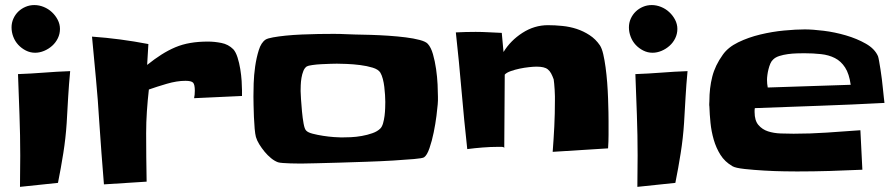

<svg xmlns="http://www.w3.org/2000/svg" viewBox="-20 -767 3523 755"><path d="M215.8 -653.3Q215.8 -633.8 207.5 -616.7Q199.2 -599.6 185.1 -586.9Q170.9 -574.2 153.3 -566.9Q135.7 -559.6 118.2 -559.6Q98.6 -559.6 81.5 -568.4Q64.5 -577.1 51.8 -590.8Q39.1 -604.5 32.2 -622.6Q25.4 -640.6 25.4 -659.2Q25.4 -677.7 32.7 -693.8Q40 -710 52.2 -721.7Q64.5 -733.4 80.6 -740.2Q96.7 -747.1 115.2 -747.1Q133.8 -747.1 151.9 -739.7Q169.9 -732.4 184.1 -719.2Q198.2 -706.1 207 -689Q215.8 -671.9 215.8 -653.3ZM255.9 -487.3Q251 -435.5 248 -384.8Q245.1 -334 242.2 -283.2Q238.3 -223.6 229 -165Q219.7 -106.4 208 -47.9L58.6 -32.2Q58.6 -63.5 59.1 -93.8Q59.6 -124 59.6 -155.3Q59.6 -235.4 56.6 -315.4Q53.7 -395.5 50.8 -475.6Q102.5 -477.5 152.8 -481.4Q203.1 -485.4 255.9 -487.3Z M931.6 -412.1V-389.6L743.2 -380.9Q746.1 -393.6 746.1 -410.2Q746.1 -434.6 739.3 -441.9Q732.4 -449.2 709 -449.2Q675.8 -449.2 635.7 -437.5Q595.7 -425.8 565.4 -415Q560.5 -372.1 557.6 -329.1Q554.7 -286.1 554.7 -243.2Q554.7 -195.3 555.2 -147.9Q555.7 -100.6 556.6 -52.7L388.7 -42Q383.8 -104.5 378.9 -166.5Q374 -228.5 370.1 -291Q365.2 -374 357.4 -456.5Q349.6 -539.1 341.8 -623Q397.5 -619.1 452.6 -611.8Q507.8 -604.5 563.5 -593.8L558.6 -511.7Q587.9 -535.2 614.7 -552.2Q641.6 -569.3 669.4 -581.1Q697.3 -592.8 728.5 -598.1Q759.8 -603.5 797.9 -603.5Q823.2 -603.5 850.6 -598.1Q877.9 -592.8 897.5 -573.2Q907.2 -562.5 914.1 -541Q920.9 -519.5 924.8 -495.6Q928.7 -471.7 930.2 -448.7Q931.6 -425.8 931.6 -412.1Z M1702.1 -386.7Q1702.1 -378.9 1702.1 -371.6Q1702.1 -364.3 1701.2 -356.4Q1700.2 -342.8 1696.3 -311.5Q1692.4 -280.3 1685.5 -246.6Q1678.7 -212.9 1668.9 -184.6Q1659.2 -156.2 1647.5 -148.4Q1641.6 -144.5 1607.9 -141.6Q1574.2 -138.7 1525.9 -135.7Q1477.5 -132.8 1420.9 -130.9Q1364.3 -128.9 1313 -127.4Q1261.7 -126 1223.1 -125Q1184.6 -124 1171.9 -124Q1166 -124 1151.9 -124Q1137.7 -124 1122.1 -124.5Q1106.4 -125 1092.8 -126Q1079.1 -127 1073.2 -128.9Q1059.6 -133.8 1045.9 -145Q1032.2 -156.2 1020.5 -170.4Q1008.8 -184.6 999.5 -199.7Q990.2 -214.8 986.3 -228.5Q983.4 -239.3 981.4 -261.2Q979.5 -283.2 978.5 -307.1Q977.5 -331.1 977.1 -353.5Q976.6 -376 976.6 -387.7Q976.6 -406.2 977.5 -439Q978.5 -471.7 983.4 -505.9Q988.3 -540 997.6 -569.8Q1006.8 -599.6 1024.4 -611.3Q1032.2 -616.2 1053.7 -620.1Q1075.2 -624 1104.5 -627Q1133.8 -629.9 1167 -631.3Q1200.2 -632.8 1231.9 -633.3Q1263.7 -633.8 1291 -633.8Q1318.4 -633.8 1335 -632.8Q1349.6 -631.8 1377 -631.3Q1404.3 -630.9 1438 -629.9Q1471.7 -628.9 1507.8 -626.5Q1543.9 -624 1575.2 -620.1Q1606.4 -616.2 1630.4 -609.9Q1654.3 -603.5 1662.1 -594.7Q1674.8 -581.1 1682.6 -553.7Q1690.4 -526.4 1694.8 -495.6Q1699.2 -464.8 1700.7 -435.1Q1702.1 -405.3 1702.1 -386.7ZM1495.1 -366.2Q1495.1 -377.9 1494.1 -393.6Q1493.2 -409.2 1491.2 -425.3Q1489.3 -441.4 1485.4 -456.5Q1481.4 -471.7 1475.6 -481.4Q1467.8 -494.1 1445.3 -501Q1422.9 -507.8 1396 -511.2Q1369.1 -514.6 1343.3 -515.6Q1317.4 -516.6 1304.7 -516.6Q1297.9 -516.6 1280.3 -516.1Q1262.7 -515.6 1243.7 -514.6Q1224.6 -513.7 1208 -511.2Q1191.4 -508.8 1186.5 -505.9Q1177.7 -500 1172.9 -487.8Q1168 -475.6 1165.5 -460.9Q1163.1 -446.3 1162.6 -432.1Q1162.1 -418 1162.1 -409.2Q1162.1 -400.4 1163.6 -377.4Q1165 -354.5 1167.5 -328.6Q1169.9 -302.7 1173.8 -281.2Q1177.7 -259.8 1183.6 -253.9Q1190.4 -246.1 1209.5 -241.2Q1228.5 -236.3 1250.5 -232.9Q1272.5 -229.5 1293 -228Q1313.5 -226.6 1322.3 -226.6Q1337.9 -226.6 1359.4 -227.5Q1380.9 -228.5 1402.8 -232.4Q1424.8 -236.3 1444.3 -243.2Q1463.9 -250 1475.6 -261.7Q1482.4 -268.6 1486.3 -282.2Q1490.2 -295.9 1492.2 -311.5Q1494.1 -327.1 1494.6 -342.3Q1495.1 -357.4 1495.1 -366.2Z M2373 -290Q2373 -263.7 2373 -236.8Q2373 -210 2371.1 -183.6L2153.3 -169.9Q2157.2 -220.7 2159.7 -270.5Q2162.1 -320.3 2162.1 -372.1Q2162.1 -377 2162.1 -388.7Q2162.1 -400.4 2161.1 -413.6Q2160.2 -426.8 2159.2 -438.5Q2158.2 -450.2 2157.2 -455.1Q2152.3 -468.8 2147 -478.5Q2141.6 -488.3 2134.3 -494.1Q2127 -500 2116.2 -502.4Q2105.5 -504.9 2089.8 -504.9Q2078.1 -504.9 2060.1 -502.9Q2042 -501 2023.4 -497.1Q2004.9 -493.2 1988.3 -487.3Q1971.7 -481.4 1964.8 -473.6L1962.9 -185.5Q1960.9 -189.5 1951.7 -189.5Q1942.4 -189.5 1938.5 -189.5Q1909.2 -189.5 1877.9 -187Q1846.7 -184.6 1817.4 -180.7Q1804.7 -295.9 1794.9 -410.2Q1785.2 -524.4 1772.5 -639.6Q1792 -640.6 1811.5 -641.1Q1831.1 -641.6 1850.6 -641.6Q1876 -641.6 1901.9 -640.1Q1927.7 -638.7 1953.1 -637.7L1960 -562.5Q1987.3 -607.4 2034.2 -637.7Q2081.1 -668 2134.8 -668Q2162.1 -668 2191.4 -665Q2220.7 -662.1 2247.6 -653.3Q2274.4 -644.5 2298.3 -628.9Q2322.3 -613.3 2338.9 -588.9Q2346.7 -577.1 2352.1 -554.2Q2357.4 -531.2 2361.3 -502.4Q2365.2 -473.6 2367.7 -441.4Q2370.1 -409.2 2371.1 -379.9Q2372.1 -350.6 2372.6 -326.7Q2373 -302.7 2373 -290Z M2643.6 -653.3Q2643.6 -633.8 2635.3 -616.7Q2627 -599.6 2612.8 -586.9Q2598.6 -574.2 2581.1 -566.9Q2563.5 -559.6 2545.9 -559.6Q2526.4 -559.6 2509.3 -568.4Q2492.2 -577.1 2479.5 -590.8Q2466.8 -604.5 2460 -622.6Q2453.1 -640.6 2453.1 -659.2Q2453.1 -677.7 2460.4 -693.8Q2467.8 -710 2480 -721.7Q2492.2 -733.4 2508.3 -740.2Q2524.4 -747.1 2543 -747.1Q2561.5 -747.1 2579.6 -739.7Q2597.7 -732.4 2611.8 -719.2Q2626 -706.1 2634.8 -689Q2643.6 -671.9 2643.6 -653.3ZM2683.6 -487.3Q2678.7 -435.5 2675.8 -384.8Q2672.9 -334 2669.9 -283.2Q2666 -223.6 2656.7 -165Q2647.5 -106.4 2635.7 -47.9L2486.3 -32.2Q2486.3 -63.5 2486.8 -93.8Q2487.3 -124 2487.3 -155.3Q2487.3 -235.4 2484.4 -315.4Q2481.4 -395.5 2478.5 -475.6Q2530.3 -477.5 2580.6 -481.4Q2630.9 -485.4 2683.6 -487.3Z M3458 -362.3Q3330.1 -355.5 3203.1 -351.1Q3076.2 -346.7 2948.2 -341.8Q2947.3 -337.9 2947.3 -334Q2947.3 -330.1 2947.3 -326.2Q2947.3 -293 2962.4 -275.4Q2977.5 -257.8 3000 -250.5Q3022.5 -243.2 3049.8 -242.2Q3077.1 -241.2 3100.6 -241.2Q3166 -241.2 3231.4 -245.6Q3296.9 -250 3363.3 -254.9L3371.1 -99.6Q3306.6 -96.7 3242.7 -94.7Q3178.7 -92.8 3114.3 -92.8Q3100.6 -92.8 3064 -93.3Q3027.3 -93.8 2985.8 -96.2Q2944.3 -98.6 2908.2 -102.5Q2872.1 -106.4 2860.4 -113.3Q2830.1 -130.9 2813 -158.2Q2795.9 -185.5 2786.6 -217.8Q2777.3 -250 2773.9 -283.7Q2770.5 -317.4 2769.5 -348.6Q2768.6 -353.5 2769 -358.9Q2769.5 -364.3 2769.5 -369.1Q2769.5 -420.9 2780.8 -465.3Q2792 -509.8 2822.3 -551.8Q2842.8 -581.1 2882.8 -600.6Q2922.9 -620.1 2969.7 -631.3Q3016.6 -642.6 3063.5 -647Q3110.4 -651.4 3144.5 -651.4Q3174.8 -651.4 3218.8 -646Q3262.7 -640.6 3306.2 -627.9Q3349.6 -615.2 3384.8 -595.2Q3419.9 -575.2 3432.6 -545.9Q3434.6 -540 3437 -525.9Q3439.5 -511.7 3442.4 -493.7Q3445.3 -475.6 3447.8 -455.1Q3450.2 -434.6 3452.1 -416Q3454.1 -397.5 3455.6 -382.8Q3457 -368.2 3458 -362.3ZM3325.2 -433.6Q3319.3 -476.6 3303.2 -501.5Q3287.1 -526.4 3263.2 -538.6Q3239.3 -550.8 3208.5 -554.2Q3177.7 -557.6 3142.6 -557.6Q3130.9 -557.6 3113.3 -557.1Q3095.7 -556.6 3078.1 -554.2Q3060.5 -551.8 3044.9 -546.9Q3029.3 -542 3020.5 -533.2Q3013.7 -527.3 3009.3 -517.1Q3004.9 -506.8 3002 -495.1Q2999 -483.4 2997.6 -472.2Q2996.1 -460.9 2996.1 -453.1Q2996.1 -437.5 2999 -422.9Z"/></svg>

Font: Slackey
Style: Regular
Weight: 400
Designer: Squid
Foundry: Font Diner, Inc DBA Sideshow
Version: Version 1.000